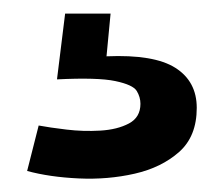

<svg xmlns="http://www.w3.org/2000/svg" viewBox="-20 -26 330 283"><path d="M20 226 37 159Q53 162 78 165Q103 168 128 166.5Q153 165 170 156Q187 147 187 127Q187 117 181.5 108Q176 99 150 93.5Q124 88 64 91L76 -6H143L137 57Q207 54 238.5 74Q270 94 270 133Q270 175 244 198Q218 221 178.5 230Q139 239 96 237Q53 235 20 226Z"/></svg>

Font: Bricolage Grotesque 12pt SemiBold
Style: Regular
Weight: 600
Designer: Mathieu Triay
Foundry: Atelier Triay
Version: Version 1.001; ttfautohint (v1.8.4.7-5d5b);gftools[0.9.33.de